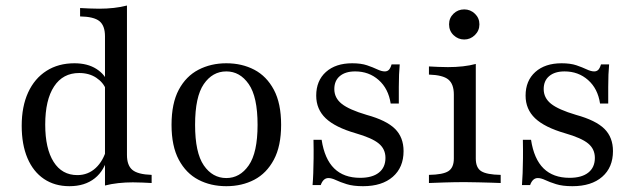

<svg xmlns="http://www.w3.org/2000/svg" viewBox="-20 -652 2265 684"><path d="M354 8.9V-522.6Q354 -560.5 334.3 -576.6Q314.5 -592.7 265.3 -593.5V-623.4Q281.5 -622.6 298.4 -621.8Q315.3 -621 333.1 -621Q360.5 -621 385.5 -623.8Q410.5 -626.6 432.3 -632.3V-100Q432.3 -62.9 451.6 -46.8Q471 -30.6 520.2 -29V0Q504.8 -0.8 487.9 -1.6Q471 -2.4 453.2 -2.4Q426.6 -2.4 401.2 0.4Q375.8 3.2 354 8.9ZM227.4 11.3Q175 11.3 136.7 -14.5Q98.4 -40.3 77.8 -88.7Q57.3 -137.1 57.3 -204Q57.3 -272.6 80.2 -322.6Q103.2 -372.6 145.6 -399.6Q187.9 -426.6 245.2 -426.6Q291.9 -426.6 323.4 -406.5Q354.8 -386.3 363.7 -357.3L358.1 -332.3Q348.4 -358.1 323 -375Q297.6 -391.9 262.1 -391.9Q204 -391.9 172.6 -344Q141.1 -296 141.1 -208.1Q141.1 -122.6 171 -75.4Q200.8 -28.2 255.6 -28.2Q293.5 -28.2 321 -53.6Q348.4 -79 360.5 -124.2L364.5 -97.6Q353.2 -45.2 317.7 -16.9Q282.3 11.3 227.4 11.3Z M786.3 11.3Q730.6 11.3 686.7 -11.7Q642.7 -34.7 616.9 -83.1Q591.1 -131.5 591.1 -207.3Q591.1 -283.9 616.9 -332.3Q642.7 -380.6 687.1 -403.6Q731.5 -426.6 786.3 -426.6Q841.9 -426.6 885.9 -403.6Q929.8 -380.6 955.6 -332.3Q981.5 -283.9 981.5 -207.3Q981.5 -131.5 955.6 -83.1Q929.8 -34.7 885.9 -11.7Q841.9 11.3 786.3 11.3ZM786.3 -17.7Q834.7 -17.7 866.1 -62.9Q897.6 -108.1 897.6 -207.3Q897.6 -307.3 866.1 -352.4Q834.7 -397.6 786.3 -397.6Q737.1 -397.6 706 -352.4Q675 -307.3 675 -207.3Q675 -108.1 706 -62.9Q737.1 -17.7 786.3 -17.7Z M1273.4 11.3Q1237.9 11.3 1214.9 4Q1191.9 -3.2 1176.6 -10.5Q1161.3 -17.7 1150 -17.7Q1131.5 -17.7 1122.6 7.3H1093.5Q1095.2 -12.1 1096 -35.1Q1096.8 -58.1 1097.2 -87.5Q1097.6 -116.9 1096.8 -154H1125.8Q1136.3 -85.5 1170.6 -52Q1204.8 -18.5 1262.9 -18.5Q1306.5 -18.5 1329.8 -37.1Q1353.2 -55.6 1353.2 -89.5Q1353.2 -121 1329.4 -140.7Q1305.6 -160.5 1246.8 -177.4Q1174.2 -198.4 1140.3 -230.6Q1106.5 -262.9 1106.5 -311.3Q1106.5 -364.5 1141.1 -395.6Q1175.8 -426.6 1234.7 -426.6Q1266.1 -426.6 1287.5 -419.4Q1308.9 -412.1 1324.2 -404.8Q1339.5 -397.6 1350.8 -397.6Q1359.7 -397.6 1365.3 -403.2Q1371 -408.9 1375 -422.6H1404Q1402.4 -404.8 1401.6 -385.9Q1400.8 -366.9 1400.8 -342.3Q1400.8 -317.7 1400.8 -283.1H1371.8Q1363.7 -336.3 1329 -366.9Q1294.4 -397.6 1245.2 -397.6Q1210.5 -397.6 1190.7 -381Q1171 -364.5 1171 -334.7Q1171 -303.2 1197.2 -282.3Q1223.4 -261.3 1286.3 -242.7Q1356.5 -223.4 1387.1 -193.1Q1417.7 -162.9 1417.7 -113.7Q1417.7 -55.6 1379.4 -22.2Q1341.1 11.3 1273.4 11.3Z M1508.1 0V-29Q1558.1 -29.8 1577.4 -42.3Q1596.8 -54.8 1596.8 -87.1V-315.3Q1596.8 -352.4 1577.4 -368.5Q1558.1 -384.7 1508.1 -386.3V-415.3Q1524.2 -414.5 1541.1 -413.7Q1558.1 -412.9 1575.8 -412.9Q1604 -412.9 1629 -415.7Q1654 -418.5 1675 -424.2V-87.1Q1675 -54 1694.8 -41.9Q1714.5 -29.8 1763.7 -29V0Q1751.6 -0.8 1730.6 -1.2Q1709.7 -1.6 1685.1 -2.4Q1660.5 -3.2 1636.3 -3.2Q1600 -3.2 1563.3 -2Q1526.6 -0.8 1508.1 0ZM1633.9 -511.3Q1612.1 -511.3 1596 -526.6Q1579.8 -541.9 1579.8 -565.3Q1579.8 -587.9 1595.6 -603.2Q1611.3 -618.5 1633.9 -618.5Q1655.6 -618.5 1671.8 -603.2Q1687.9 -587.9 1687.9 -565.3Q1687.9 -542.7 1671.8 -527Q1655.6 -511.3 1633.9 -511.3Z M2019.4 11.3Q1983.9 11.3 1960.9 4Q1937.9 -3.2 1922.6 -10.5Q1907.3 -17.7 1896 -17.7Q1877.4 -17.7 1868.5 7.3H1839.5Q1841.1 -12.1 1841.9 -35.1Q1842.7 -58.1 1843.1 -87.5Q1843.5 -116.9 1842.7 -154H1871.8Q1882.3 -85.5 1916.5 -52Q1950.8 -18.5 2008.9 -18.5Q2052.4 -18.5 2075.8 -37.1Q2099.2 -55.6 2099.2 -89.5Q2099.2 -121 2075.4 -140.7Q2051.6 -160.5 1992.7 -177.4Q1920.2 -198.4 1886.3 -230.6Q1852.4 -262.9 1852.4 -311.3Q1852.4 -364.5 1887.1 -395.6Q1921.8 -426.6 1980.6 -426.6Q2012.1 -426.6 2033.5 -419.4Q2054.8 -412.1 2070.2 -404.8Q2085.5 -397.6 2096.8 -397.6Q2105.6 -397.6 2111.3 -403.2Q2116.9 -408.9 2121 -422.6H2150Q2148.4 -404.8 2147.6 -385.9Q2146.8 -366.9 2146.8 -342.3Q2146.8 -317.7 2146.8 -283.1H2117.7Q2109.7 -336.3 2075 -366.9Q2040.3 -397.6 1991.1 -397.6Q1956.5 -397.6 1936.7 -381Q1916.9 -364.5 1916.9 -334.7Q1916.9 -303.2 1943.1 -282.3Q1969.4 -261.3 2032.3 -242.7Q2102.4 -223.4 2133.1 -193.1Q2163.7 -162.9 2163.7 -113.7Q2163.7 -55.6 2125.4 -22.2Q2087.1 11.3 2019.4 11.3Z"/></svg>

Font: Playfair
Style: Regular
Weight: 400
Designer: Claus Eggers Sørensen
Foundry: Claus Eggers Sørensen
Version: Version 2.001;gftools[0.9.30]